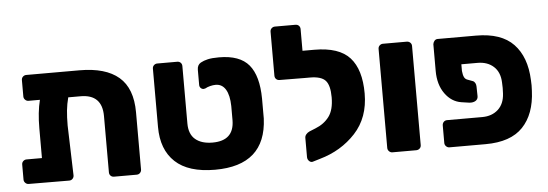

<svg xmlns="http://www.w3.org/2000/svg" viewBox="-48 -851 2872 1006"><g transform="rotate(-5 1388.0 -348.5)"><path d="M660 -326V-25Q660 -15 653 -7.5Q646 0 635 0H516Q505 0 498 -7Q491 -14 491 -25V-321Q491 -435 378 -435H313Q304 -401 300.5 -367Q297 -333 297 -288L305 -25Q305 -15 298 -7.5Q291 0 280 0L67 -1Q57 -1 49.5 -8.5Q42 -16 42 -26V-105Q42 -116 49.5 -123Q57 -130 67 -130H148V-287Q148 -371 164 -435H104Q94 -435 86.5 -442.5Q79 -450 79 -460V-546Q79 -557 86.5 -564Q94 -571 104 -571H384Q521 -571 590.5 -511.5Q660 -452 660 -326Z M768 -239V-546Q768 -557 775.5 -564Q783 -571 793 -571H898Q909 -571 916 -564Q923 -557 923 -546V-244Q923 -188 955.5 -160.5Q988 -133 1046 -133Q1159 -133 1160 -240V-315Q1159 -372 1140.5 -402.5Q1122 -433 1088 -433Q1074 -433 1058.5 -429Q1043 -425 1033 -419Q1027 -417 1024 -417Q1015 -417 1008.5 -423.5Q1002 -430 1002 -440V-519Q1002 -545 1021 -556Q1037 -565 1059 -570Q1081 -575 1118 -575Q1227 -575 1275 -517.5Q1323 -460 1324 -340V-267V-235Q1313 10 1047 10Q907 10 837.5 -55Q768 -120 768 -239Z M1862 -320Q1862 -193 1787 -112Q1712 -31 1599 1L1559 13Q1549 15 1540.5 6.5Q1532 -2 1532 -14V-115Q1532 -125 1539 -133.5Q1546 -142 1557 -147L1589 -160Q1635 -178 1661.5 -213.5Q1688 -249 1688 -315Q1688 -378 1665.5 -403Q1643 -428 1584 -428H1561H1558L1424 -429Q1413 -429 1406 -436Q1399 -443 1399 -454V-685Q1399 -696 1406.5 -703Q1414 -710 1424 -710H1532Q1543 -710 1550 -703Q1557 -696 1557 -685V-571H1619Q1749 -571 1805.5 -508.5Q1862 -446 1862 -320Z M1955 -25V-546Q1955 -557 1962.5 -564Q1970 -571 1980 -571H2105Q2116 -571 2123.5 -564Q2131 -557 2131 -546V-25Q2131 -14 2123.5 -7Q2116 0 2105 0H1980Q1970 0 1962.5 -7.5Q1955 -15 1955 -25Z M2380 -393Q2382 -372 2387.5 -360.5Q2393 -349 2405 -345L2432 -335Q2440 -332 2444.5 -323.5Q2449 -315 2449 -305L2450 -254Q2450 -238 2437 -230Q2424 -222 2404 -224L2363 -230Q2311 -238 2277 -285.5Q2243 -333 2243 -405V-546Q2245 -557 2251.5 -564Q2258 -571 2268 -571H2470Q2602 -571 2666.5 -503.5Q2731 -436 2736 -314Q2737 -304 2737 -286Q2737 -267 2736 -257Q2731 -135 2666.5 -67.5Q2602 0 2470 0H2280Q2270 0 2262.5 -7.5Q2255 -15 2255 -25V-117Q2255 -128 2262 -135.5Q2269 -143 2280 -143H2465Q2516 -143 2548.5 -172.5Q2581 -202 2584 -256Q2585 -266 2585 -286Q2585 -305 2584 -315Q2582 -369 2549.5 -398.5Q2517 -428 2465 -428H2380Z"/></g></svg>

Font: Hezaedrus
Style: Bold
Weight: 700
Designer: Hubert & Fischer
Foundry: Hubert & Fischer
Version: Version 1.10;September 3, 2019;FontCreator 11.5.0.2425 64-bi